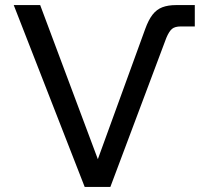

<svg xmlns="http://www.w3.org/2000/svg" viewBox="-20 -735 802 755"><path d="M313 0 34 -715H138L382 -63H348L551 -621Q564 -657 580 -677.5Q596 -698 618.5 -706.5Q641 -715 672 -715H746V-631H691Q668 -631 656.5 -621.5Q645 -612 634 -586L414 0Z"/></svg>

Font: Wix Madefor Display Medium
Style: Regular
Weight: 500
Designer: Dalton Maag Ltd
Foundry: Dalton Maag Ltd
Version: Version 3.100